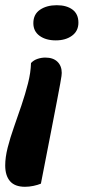

<svg xmlns="http://www.w3.org/2000/svg" viewBox="-25 -548 328 737"><path d="M71 169Q32 169 13.5 147.5Q-5 126 -5 87Q-5 56 4.5 18.5Q14 -19 28.5 -60Q43 -101 57.5 -144Q72 -187 82.5 -228Q93 -269 94 -306Q104 -317 119 -322Q134 -327 149 -327Q179 -327 195.5 -311Q212 -295 212 -268Q212 -264 211 -256Q210 -248 206 -226Q202 -204 193.5 -159.5Q185 -115 170 -38Q155 39 132 157Q120 162 103.5 165.5Q87 169 71 169ZM189 -393Q151 -393 127 -410.5Q103 -428 103 -459Q103 -493 128.5 -510.5Q154 -528 193 -528Q231 -528 253.5 -511Q276 -494 276 -461Q276 -429 251.5 -411Q227 -393 189 -393Z"/></svg>

Font: Sansita Swashed Light SemiBold
Style: Regular
Weight: 600
Version: Version 1.003